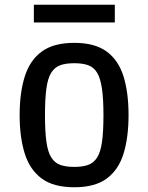

<svg xmlns="http://www.w3.org/2000/svg" viewBox="-20 -778 627 811"><path d="M294 13Q206 13 156 -24Q106 -61 84.5 -129.5Q63 -198 63 -292Q63 -386 84.5 -454.5Q106 -523 156 -560Q206 -597 294 -597Q381 -597 431 -560Q481 -523 502 -454.5Q523 -386 523 -292Q523 -198 502 -129.5Q481 -61 431 -24Q381 13 294 13ZM294 -73Q329 -73 352.5 -81.5Q376 -90 390.5 -113Q405 -136 411 -179.5Q417 -223 417 -292Q417 -361 410.5 -404.5Q404 -448 390 -471Q376 -494 352.5 -502.5Q329 -511 294 -511Q258 -511 234.5 -502.5Q211 -494 196.5 -471Q182 -448 176 -404.5Q170 -361 170 -292Q170 -223 176 -179.5Q182 -136 196.5 -113Q211 -90 234.5 -81.5Q258 -73 294 -73ZM123 -683V-758H465V-683Z"/></svg>

Font: Ruda SemiBold
Style: Regular
Weight: 600
Designer: Mariela Monsalve and Angelina Sanchez
Foundry: Mariela Monsalve and Angelina Sanchez
Version: Version 2.001